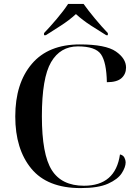

<svg xmlns="http://www.w3.org/2000/svg" viewBox="-20 -951 707 981"><path d="M392 10Q482 10 532 -12.5Q582 -35 602 -66Q622 -97 622 -122Q622 -132 616 -145Q610 -158 593 -162Q570 -2 409 -2Q295 -2 244.5 -82Q194 -162 194 -357Q194 -553 241 -633.5Q288 -714 378 -714Q468 -714 496 -673.5Q524 -633 526 -531Q578 -531 601 -552Q624 -573 624 -606Q624 -652 572 -688Q520 -724 388 -724Q227 -724 142.5 -624.5Q58 -525 58 -356Q58 -189 140 -89.5Q222 10 392 10ZM205 -771H214Q249 -793 291.5 -820.5Q334 -848 368 -879Q402 -848 444.5 -820.5Q487 -793 523 -771H531V-782Q502 -812 466.5 -854.5Q431 -897 407 -931H328Q306 -897 270 -854.5Q234 -812 205 -782Z"/></svg>

Font: Noto Serif Display Semi
Style: Regular
Weight: 600
Designer: Monotype Design Team
Foundry: Monotype Imaging Inc.
Version: Version 1.900